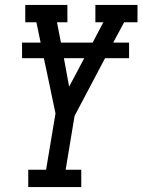

<svg xmlns="http://www.w3.org/2000/svg" viewBox="-20 -755 575 775"><path d="M94 0V-70H166L204 -297L169 -464L157 -520H69V-583H144L127 -665H82V-735H252V-665H210L226 -583H354L397 -665H365V-735H535V-665H481L437 -583H501V-520H404L281 -287L245 -70H308V0ZM259 -405 320 -520H238Z"/></svg>

Font: Iosevka Slab Oblique
Style: Regular
Weight: 400
Italic angle: -9°
Monospace: yes
Designer: Belleve Invis
Foundry: Belleve Invis
Version: Version 11.1.1; ttfautohint (v1.8.3)